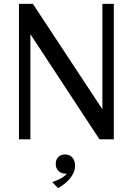

<svg xmlns="http://www.w3.org/2000/svg" viewBox="-20 -720 686 992"><path d="M78 0V-700H150L531 -122L509 -115V-700H568V0H494L111 -583L137 -590V0ZM280 252 250 221Q278 211 295 201.5Q312 192 322.5 180Q333 168 338 153L353 166Q339 177 317 177Q296 177 282 163Q268 149 268 127Q268 104 281.5 91Q295 78 317 78Q340 78 354 94Q368 110 368 138Q368 168 344.5 198.5Q321 229 280 252Z"/></svg>

Font: Sutasoma
Style: Regular
Weight: 400
Designer: Izhar Fathurrohim, Akbar Rohmanto, Arusyal Khofiqoini
Foundry: Kiwari Kolektiv
Version: Version 1.102